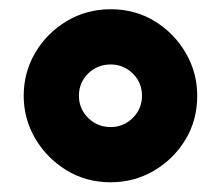

<svg xmlns="http://www.w3.org/2000/svg" viewBox="-20 -742 466 405"><path d="M213.5 -357.5Q161.5 -357.5 120 -383Q78.5 -408.5 54.2 -450Q30 -491.5 30 -540Q30 -589.5 54.5 -631Q79 -672.5 120.8 -697.5Q162.5 -722.5 213.5 -722.5Q265.5 -722.5 306.8 -697Q348 -671.5 372 -630Q396 -588.5 396 -540Q396 -488 370.8 -446.8Q345.5 -405.5 304 -381.5Q262.5 -357.5 213.5 -357.5ZM213.5 -474Q240.5 -474 260 -493.2Q279.5 -512.5 279.5 -540Q279.5 -568 260 -587Q240.5 -606 213.5 -606Q185.5 -606 166 -587Q146.5 -568 146.5 -540Q146.5 -512.5 166 -493.2Q185.5 -474 213.5 -474Z"/></svg>

Font: Urbanist ExtraBold
Style: Regular
Weight: 800
Designer: Corey Hu
Foundry: Corey Hu
Version: Version 1.330; ttfautohint (v1.8.4.7-5d5b)